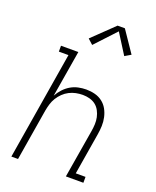

<svg xmlns="http://www.w3.org/2000/svg" viewBox="-173 -1066 946 1165"><g transform="rotate(20 300.0 -483.5)"><path d="M46 0 161 -697H99V-735H211L161 -435Q174 -459 193 -479.5Q212 -500 235 -513.5Q258 -527 284 -532.5Q310 -538 335 -538Q364 -538 391 -531Q418 -524 439.5 -507.5Q461 -491 474 -467.5Q487 -444 493 -417Q499 -390 498 -361.5Q497 -333 492 -304L448 -38H511V0H398L450 -311Q454 -334 455 -357Q456 -380 451.5 -401.5Q447 -423 436.5 -442.5Q426 -462 409.5 -475Q393 -488 371 -494Q349 -500 326 -500Q304 -500 282 -495.5Q260 -491 239.5 -480.5Q219 -470 202 -453.5Q185 -437 173 -417.5Q161 -398 154.5 -376.5Q148 -355 144 -333L89 0ZM275 -804 242 -834 380 -967H427L520 -830L481 -807L399 -937Z"/></g></svg>

Font: Iosevka Curly Slab XLtEx
Style: Italic
Weight: 200
Width: 7
Italic angle: -9°
Monospace: yes
Designer: Belleve Invis
Foundry: Belleve Invis
Version: Version 11.1.0; ttfautohint (v1.8.3)